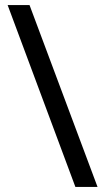

<svg xmlns="http://www.w3.org/2000/svg" viewBox="-20 -734 412 754"><path d="M96 -714H10L276 0H363Z"/></svg>

Font: Noto Sans Buginese
Style: Regular
Weight: 400
Designer: Monotype Design Team
Foundry: Monotype Imaging Inc.
Version: Version 2.002